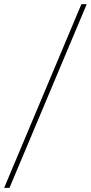

<svg xmlns="http://www.w3.org/2000/svg" viewBox="-25 -802 440 931"><path d="M21 108.9H-4.9L369.6 -781.7H395.5Z"/></svg>

Font: Spartan MB ExtLt
Style: Regular
Weight: 200
Designer: Matt Bailey, Mirko Velimirovic
Foundry: Matt Bailey
Version: Version 1.005